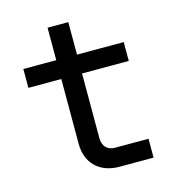

<svg xmlns="http://www.w3.org/2000/svg" viewBox="-106 -795 811 885"><g transform="rotate(-15 300.0 -352.5)"><path d="M355 0H518V-90H357C322 -90 300 -114 300 -151V-460H523V-550H300V-705H201V-550H44V-460H201V-150C201 -59 261 0 355 0Z"/></g></svg>

Font: JetBrains Mono Medium
Style: Regular
Weight: 436
Monospace: yes
Designer: Philipp Nurullin, Konstantin Bulenkov
Foundry: JetBrains
Version: Version 2.305